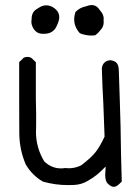

<svg xmlns="http://www.w3.org/2000/svg" viewBox="-20 -720 540 753"><path d="M104 -646.5V-645.5Q103 -640.1 103 -635.3Q103 -624.5 108.4 -613.3Q112.3 -604.5 118.7 -598.6Q129.9 -587.4 147.5 -587.4H153.3Q177.2 -587.4 191.4 -601.6Q199.2 -609.4 204.1 -622.1Q204.1 -622.1 204.1 -622.1Q212.4 -639.2 212.4 -652.8Q212.4 -679.7 180.7 -695.3Q170.9 -699.2 161.6 -699.2Q145.5 -699.2 129.9 -688Q121.6 -683.6 115.7 -678.2Q104 -666.5 104 -646.5ZM271 -643.6Q271 -614.3 293.5 -589.4Q315.9 -580.6 339.4 -580.6Q346.2 -580.6 353 -581.5Q364.7 -589.4 373.5 -601.6Q386.7 -614.7 386.7 -632.8Q386.7 -635.7 386.2 -639.6Q386.7 -643.6 386.7 -646.5Q386.7 -663.6 373 -678.2Q368.7 -685.1 364.3 -689.5Q354 -700.2 339.4 -700.2Q329.6 -700.2 317.4 -695.3Q292.5 -690.4 275.9 -672.9Q271 -657.7 271 -643.6ZM55.2 -325.2Q55.2 -260.7 55.7 -196.3Q56.2 -133.8 80.6 -75.7Q106 -32.2 148.4 -7.8Q196.3 5.9 246.6 5.9Q253.9 5.9 269.5 5.4Q299.3 4.4 325.2 -11.2Q346.2 -23.4 359.6 -34.4Q373 -45.4 380.4 -53.2L394.5 -66.9Q392.6 -41 392.6 -35.2Q392.6 -8.3 403.3 0.5Q415.5 12.7 426 12.7Q436.5 12.7 447.8 1.5L457.5 -7.8Q455.6 -63 454.6 -118.2Q453.6 -224.6 449.7 -330.6L445.8 -447.8Q444.8 -465.8 436.5 -474.1Q428.2 -482.4 412.1 -483.9Q387.2 -481.4 380.9 -459.5Q379.9 -456.5 379.4 -452.6Q381.3 -381.8 385.3 -313V-312.5Q387.2 -249.5 390.1 -184.1Q372.6 -146.5 356 -125Q339.4 -103 298.8 -71.8Q275.4 -60.1 249.5 -60.1Q242.7 -60.1 235.4 -61Q227.1 -59.6 219.2 -59.6Q181.6 -59.6 153.3 -87.4Q121.1 -141.1 121.1 -202.6Q121.1 -205.6 121.6 -220.2Q122.6 -270.5 120.6 -330.1V-476.1Q111.3 -484.4 109.9 -486.3Q101.6 -496.6 89.8 -496.6Q89.4 -496.6 87.9 -496.6Q86.4 -496.6 83.7 -496.6Q81.1 -496.6 76.7 -495.1Q70.8 -493.2 65.9 -486.3Q60.1 -481 55.2 -476.6Z"/></svg>

Font: Bakudai
Style: ExtraLight
Weight: 200
Version: Version 1.48